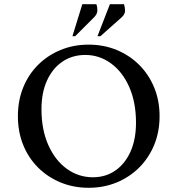

<svg xmlns="http://www.w3.org/2000/svg" viewBox="-20 -882 843 912"><path d="M401 10Q329 10 267.5 -15.5Q206 -41 160.5 -86.5Q115 -132 90 -194Q65 -256 65 -330Q65 -404 90 -466Q115 -528 160.5 -573.5Q206 -619 267.5 -644.5Q329 -670 401 -670Q473 -670 534.5 -644.5Q596 -619 641.5 -573.5Q687 -528 712.5 -466Q738 -404 738 -330Q738 -256 712.5 -194Q687 -132 641.5 -86.5Q596 -41 534.5 -15.5Q473 10 401 10ZM421 -40Q482 -40 528 -72Q574 -104 600 -162Q626 -220 626 -299Q626 -396 594 -468.5Q562 -541 507 -581Q452 -621 385 -621Q324 -621 277 -589.5Q230 -558 203.5 -500Q177 -442 177 -363Q177 -266 209.5 -193Q242 -120 297.5 -80Q353 -40 421 -40ZM324 -710 371 -862H438Q443 -847 442.5 -831Q442 -815 426 -799L337 -710ZM443 -710 502 -862H569Q574 -847 574 -830.5Q574 -814 557 -799L457 -710Z"/></svg>

Font: Spectral Medium
Style: Regular
Weight: 500
Designer: Jean-Baptiste Levee
Foundry: Production Type
Version: Version 2.001